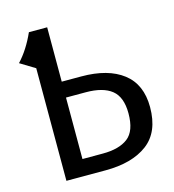

<svg xmlns="http://www.w3.org/2000/svg" viewBox="-104 -776 781 863"><g transform="rotate(-15 286.5 -344.5)"><path d="M285 -436Q409 -436 478.5 -382.5Q548 -329 548 -223Q548 -107 476.5 -53.5Q405 0 281 0H99V-524L30 -566Q76 -615 109 -689H194V-436ZM289 -76Q365 -76 406 -107.5Q447 -139 447 -221Q447 -297 406.5 -329.5Q366 -362 286 -362H194V-76Z"/></g></svg>

Font: Fira Sans
Style: Regular
Weight: 400
Designer: Carrois Corporate & Edenspiekermann AG
Foundry: Carrois Corporate GbR & Edenspiekermann AG
Version: Version 4.106;PS 004.106;hotconv 1.0.70;makeotf.lib2.5.58329